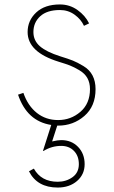

<svg xmlns="http://www.w3.org/2000/svg" viewBox="-20 -548 510 862"><path d="M249 -528Q293 -528 328 -503Q363 -478 380 -443L357 -432Q344 -461 315 -482Q286 -503 249 -503Q191 -503 160.5 -475Q130 -447 130 -404Q130 -366 159 -340.5Q188 -315 251 -295Q287 -284 307 -276Q327 -268 354.5 -251.5Q382 -235 395.5 -209Q409 -183 409 -148Q409 -71 359 -27.5Q309 16 241 16H237L214 87Q240 81 255 81Q301 81 330.5 111.5Q360 142 360 189Q360 235 326 264.5Q292 294 239 294Q147 294 110 221L132 209Q165 268 239 268Q277 268 305.5 247.5Q334 227 334 189Q334 152 312 129.5Q290 107 255 107Q212 107 175 130L173 129L210 13Q101 -4 61 -123L85 -131Q105 -73 145.5 -41Q186 -9 241 -9Q298 -9 341 -46Q384 -83 384 -148Q384 -176 372.5 -197Q361 -218 336.5 -232.5Q312 -247 294 -254Q276 -261 243 -271Q104 -314 104 -404Q104 -456 142.5 -492Q181 -528 249 -528Z"/></svg>

Font: Spartan MB
Style: Regular
Weight: 250
Designer: Matt Bailey
Foundry: Matt Bailey
Version: Version 1.000